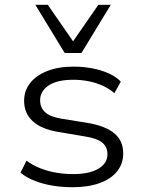

<svg xmlns="http://www.w3.org/2000/svg" viewBox="-20 -776 601 804"><path d="M284 8Q239 8 198 1Q157 -6 122.5 -20Q88 -34 66 -53L91 -103Q117 -84 148.5 -71.5Q180 -59 215 -53Q250 -47 286 -47Q354 -47 392 -69.5Q430 -92 430 -130Q430 -161 408 -179Q386 -197 334 -205L221 -224Q152 -236 116.5 -269Q81 -302 81 -354Q81 -396 106 -428Q131 -460 177.5 -478.5Q224 -497 288 -497Q328 -497 365.5 -490Q403 -483 434.5 -469Q466 -455 486 -434L459 -386Q437 -405 409 -417.5Q381 -430 350 -436Q319 -442 287 -442Q219 -442 183.5 -418Q148 -394 148 -356Q148 -325 169 -306Q190 -287 237 -279L349 -261Q423 -248 459.5 -217Q496 -186 496 -133Q496 -90 470 -58Q444 -26 396.5 -9Q349 8 284 8ZM251 -554 128 -756H180L286 -603L392 -756H444L321 -554Z"/></svg>

Font: Nunito Sans 10pt SemiExpanded Light
Style: Regular
Weight: 300
Width: 6
Designer: Vernon Adams
Foundry: Vernon Adams
Version: Version 3.101;gftools[0.9.27]